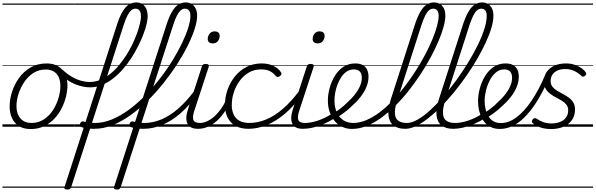

<svg xmlns="http://www.w3.org/2000/svg" viewBox="-20 -1039 4882 1574"><path d="M231 19Q175 19 136.5 -4.5Q98 -28 78.5 -70.5Q59 -113 59 -168Q59 -223 78 -284Q97 -345 135 -398.5Q173 -452 230 -485.5Q287 -519 363 -519Q417 -519 455 -496.5Q493 -474 513 -433.5Q533 -393 533 -339Q533 -298 521.5 -249.5Q510 -201 486.5 -153.5Q463 -106 426.5 -67Q390 -28 341.5 -4.5Q293 19 231 19ZM237 -31Q296 -31 341 -61Q386 -91 415.5 -138Q445 -185 460 -237Q475 -289 475 -334Q475 -376 461.5 -406Q448 -436 421 -452.5Q394 -469 355 -469Q297 -469 252.5 -440Q208 -411 177.5 -364.5Q147 -318 131 -266.5Q115 -215 115 -170Q115 -128 129.5 -96.5Q144 -65 171 -48Q198 -31 237 -31ZM0 490H588V500H0ZM0 -20H588V0H0ZM0 -505H588V-500H0ZM0 -1010H588V-1000H0Z M718 -323Q660 -323 595 -349Q530 -375 463 -440Q455 -448 455 -456Q455 -464 460.5 -469Q466 -474 473.5 -475Q481 -476 487 -471Q528 -434 567 -411Q606 -388 643.5 -377.5Q681 -367 716 -367Q760 -367 801.5 -384Q843 -401 881.5 -431.5Q920 -462 953.5 -502Q987 -542 1015.5 -586.5Q1044 -631 1066 -677.5Q1088 -724 1103.5 -767Q1119 -810 1127.5 -847Q1136 -884 1136 -909Q1136 -920 1144.5 -926Q1153 -932 1163.5 -932Q1174 -932 1182.5 -926Q1191 -920 1191 -909Q1191 -882 1182 -842.5Q1173 -803 1155 -756.5Q1137 -710 1112 -660Q1087 -610 1055.5 -561.5Q1024 -513 986 -470Q948 -427 905 -394Q862 -361 815 -342Q768 -323 718 -323ZM589 490H614V500H589ZM589 -20H614V0H589ZM589 -505H614V-500H589ZM589 -1010H614V-1000H589Z M532 515Q519 515 512 510Q505 505 509 494L943 -849Q973 -938 1009.5 -978.5Q1046 -1019 1097 -1019Q1126 -1019 1146.5 -1005.5Q1167 -992 1178.5 -968Q1190 -944 1190 -910Q1190 -898 1181.5 -891.5Q1173 -885 1162.5 -885Q1152 -885 1143.5 -891.5Q1135 -898 1135 -910Q1135 -929 1130 -941.5Q1125 -954 1115 -961Q1105 -968 1090 -968Q1072 -968 1056 -954.5Q1040 -941 1025 -912.5Q1010 -884 995 -837L563 496Q559 506 552.5 510.5Q546 515 532 515ZM750 17Q719 17 690 13Q661 9 644 2Q636 -1 634.5 -9Q633 -17 637 -26.5Q641 -36 648 -41Q655 -46 664 -43Q678 -39 704 -35Q730 -31 756 -31Q769 -31 774 -23.5Q779 -16 778 -6.5Q777 3 770 10Q763 17 750 17ZM613 490H1019V500H613ZM613 -20H1019V0H613ZM613 -505H1019V-500H613ZM613 -1010H1019V-1000H613Z M753 17Q741 17 736 10Q731 3 732 -6.5Q733 -16 740 -23.5Q747 -31 760 -31Q827 -31 896.5 -59.5Q966 -88 1034 -137.5Q1102 -187 1165.5 -251.5Q1229 -316 1286 -388.5Q1343 -461 1389.5 -536Q1436 -611 1470 -681Q1504 -751 1522.5 -809.5Q1541 -868 1541 -909Q1541 -921 1549.5 -927Q1558 -933 1568.5 -933Q1579 -933 1587.5 -927Q1596 -921 1596 -909Q1596 -865 1576 -802.5Q1556 -740 1519.5 -666Q1483 -592 1432.5 -513.5Q1382 -435 1321 -358.5Q1260 -282 1191.5 -214.5Q1123 -147 1049.5 -94.5Q976 -42 901.5 -12.5Q827 17 753 17ZM1019 490V500ZM1019 -20V0ZM1019 -505V-500ZM1019 -1010V-1000Z M938 515Q925 515 918 510Q911 505 915 494L1349 -849Q1379 -938 1415.5 -978.5Q1452 -1019 1503 -1019Q1532 -1019 1552.5 -1005.5Q1573 -992 1584.5 -968Q1596 -944 1596 -910Q1596 -898 1587.5 -891.5Q1579 -885 1568.5 -885Q1558 -885 1549.5 -891.5Q1541 -898 1541 -910Q1541 -929 1536 -941.5Q1531 -954 1521 -961Q1511 -968 1496 -968Q1478 -968 1462 -954.5Q1446 -941 1431 -912.5Q1416 -884 1401 -837L969 496Q965 506 958.5 510.5Q952 515 938 515ZM1156 17Q1125 17 1096 13Q1067 9 1050 2Q1042 -1 1040.5 -9Q1039 -17 1043 -26.5Q1047 -36 1054 -41Q1061 -46 1070 -43Q1084 -39 1110 -35Q1136 -31 1162 -31Q1175 -31 1180 -23.5Q1185 -16 1184 -6.5Q1183 3 1176 10Q1169 17 1156 17ZM1019 490H1425V500H1019ZM1019 -20H1425V0H1019ZM1019 -505H1425V-500H1019ZM1019 -1010H1425V-1000H1019Z M1157 17Q1145 17 1140 10Q1135 3 1135.5 -6.5Q1136 -16 1143 -23.5Q1150 -31 1164 -31Q1234 -31 1304 -60.5Q1374 -90 1441.5 -149Q1509 -208 1574 -295Q1580 -303 1589 -299.5Q1598 -296 1603 -287.5Q1608 -279 1601 -270Q1533 -173 1459 -109.5Q1385 -46 1308.5 -14.5Q1232 17 1157 17ZM1425 490V500ZM1425 -20V0ZM1425 -505V-500ZM1425 -1010V-1000Z M1603 17Q1571 17 1549.5 7Q1528 -3 1517.5 -23.5Q1507 -44 1507.5 -73Q1508 -102 1520 -140L1635 -494Q1640 -506 1646.5 -510.5Q1653 -515 1666 -515Q1682 -515 1688.5 -509Q1695 -503 1691 -491L1574 -134Q1556 -81 1565.5 -56Q1575 -31 1618 -31Q1628 -31 1632 -23.5Q1636 -16 1634.5 -7Q1633 2 1625 9.5Q1617 17 1603 17ZM1723 -683Q1706 -683 1694.5 -692Q1683 -701 1683 -719Q1683 -743 1698 -762.5Q1713 -782 1741 -782Q1758 -782 1769.5 -773Q1781 -764 1781 -745Q1781 -722 1766.5 -702.5Q1752 -683 1723 -683ZM1425 490H1750V500H1425ZM1425 -20H1750V0H1425ZM1425 -505H1750V-500H1425ZM1425 -1010H1750V-1000H1425Z M1604 17Q1593 17 1588.5 9.5Q1584 2 1585.5 -7Q1587 -16 1595.5 -23.5Q1604 -31 1619 -31Q1649 -31 1679.5 -45.5Q1710 -60 1738.5 -85.5Q1767 -111 1791 -145Q1815 -179 1832 -217Q1837 -228 1845.5 -228Q1854 -228 1861 -220.5Q1868 -213 1864 -203Q1845 -157 1817.5 -117Q1790 -77 1756.5 -47Q1723 -17 1684.5 0Q1646 17 1604 17ZM1750 490V500ZM1750 -20V0ZM1750 -505V-500ZM1750 -1010V-1000Z M2019 17Q1922 17 1873 -36.5Q1824 -90 1824 -178Q1824 -244 1846 -305Q1868 -366 1907.5 -414.5Q1947 -463 2002.5 -491Q2058 -519 2125 -519Q2181 -519 2222 -498.5Q2263 -478 2283 -447Q2289 -438 2287 -431Q2285 -424 2275 -415Q2264 -408 2256 -408Q2248 -408 2241 -416Q2222 -440 2194.5 -455Q2167 -470 2119 -470Q2064 -470 2020 -444.5Q1976 -419 1945 -376.5Q1914 -334 1897 -282.5Q1880 -231 1880 -177Q1880 -136 1894.5 -102.5Q1909 -69 1941 -50Q1973 -31 2026 -31Q2036 -31 2040.5 -23.5Q2045 -16 2044 -6.5Q2043 3 2036.5 10Q2030 17 2019 17ZM1750 490H2285V500H1750ZM1750 -20H2285V0H1750ZM1750 -505H2285V-500H1750ZM1750 -1010H2285V-1000H1750Z M2017 17Q2005 17 2000 10Q1995 3 1995.5 -6.5Q1996 -16 2003 -23.5Q2010 -31 2024 -31Q2094 -31 2164 -60.5Q2234 -90 2301.5 -149Q2369 -208 2434 -295Q2440 -303 2449 -299.5Q2458 -296 2463 -287.5Q2468 -279 2461 -270Q2393 -173 2319 -109.5Q2245 -46 2168.5 -14.5Q2092 17 2017 17ZM2285 490V500ZM2285 -20V0ZM2285 -505V-500ZM2285 -1010V-1000Z M2463 17Q2431 17 2409.5 7Q2388 -3 2377.5 -23.5Q2367 -44 2367.5 -73Q2368 -102 2380 -140L2495 -494Q2500 -506 2506.5 -510.5Q2513 -515 2526 -515Q2542 -515 2548.5 -509Q2555 -503 2551 -491L2434 -134Q2416 -81 2425.5 -56Q2435 -31 2478 -31Q2488 -31 2492 -23.5Q2496 -16 2494.5 -7Q2493 2 2485 9.5Q2477 17 2463 17ZM2583 -683Q2566 -683 2554.5 -692Q2543 -701 2543 -719Q2543 -743 2558 -762.5Q2573 -782 2601 -782Q2618 -782 2629.5 -773Q2641 -764 2641 -745Q2641 -722 2626.5 -702.5Q2612 -683 2583 -683ZM2285 490H2610V500H2285ZM2285 -20H2610V0H2285ZM2285 -505H2610V-500H2285ZM2285 -1010H2610V-1000H2285Z M2463 17Q2451 17 2447 9.5Q2443 2 2446 -7Q2449 -16 2458 -23.5Q2467 -31 2479 -31Q2529 -31 2588 -51Q2647 -71 2707 -110Q2714 -115 2721 -111.5Q2728 -108 2732 -100.5Q2736 -93 2735 -84.5Q2734 -76 2727 -72Q2679 -42 2632.5 -22Q2586 -2 2543 7.5Q2500 17 2463 17ZM2610 490V500ZM2610 -20V0ZM2610 -505V-500ZM2610 -1010V-1000Z M2704 -105Q2738 -124 2770 -148.5Q2802 -173 2828 -200Q2863 -231 2889 -264Q2915 -297 2930.5 -332Q2946 -367 2946 -402Q2946 -435 2930 -452.5Q2914 -470 2880 -470Q2870 -470 2865.5 -477Q2861 -484 2862.5 -494Q2864 -504 2871.5 -511.5Q2879 -519 2892 -519Q2931 -519 2955 -505Q2979 -491 2990 -466.5Q3001 -442 3001 -410Q3001 -367 2983.5 -325Q2966 -283 2934.5 -243Q2903 -203 2861 -166Q2831 -137 2796 -111.5Q2761 -86 2724 -65ZM2610 490H3054V500H2610ZM2610 -20H3054V0H2610ZM2610 -505H3054V-500H2610ZM2610 -1010H3054V-1000H2610Z M2865 18Q2824 18 2788 2Q2752 -14 2725.5 -44.5Q2699 -75 2683.5 -118Q2668 -161 2668 -214Q2668 -265 2682.5 -318Q2697 -371 2725 -417Q2753 -463 2795 -491Q2837 -519 2892 -519Q2901 -519 2904.5 -511.5Q2908 -504 2905.5 -494Q2903 -484 2896.5 -477Q2890 -470 2881 -470Q2849 -470 2823 -453Q2797 -436 2778.5 -408Q2760 -380 2747 -346.5Q2734 -313 2728 -279Q2722 -245 2722 -216Q2722 -173 2733 -138.5Q2744 -104 2765 -80Q2786 -56 2813.5 -43.5Q2841 -31 2875 -31Q2928 -31 2982.5 -54Q3037 -77 3091 -117.5Q3145 -158 3197 -212Q3249 -266 3297 -329Q3345 -392 3387.5 -458Q3430 -524 3464.5 -589.5Q3499 -655 3524 -715Q3549 -775 3562.5 -825Q3576 -875 3576 -909Q3576 -920 3584.5 -926Q3593 -932 3603.5 -932Q3614 -932 3622.5 -926Q3631 -920 3631 -909Q3631 -873 3616.5 -819.5Q3602 -766 3575 -702.5Q3548 -639 3511 -570Q3474 -501 3428 -431Q3382 -361 3330 -295Q3278 -229 3221 -172.5Q3164 -116 3104.5 -73Q3045 -30 2984.5 -6Q2924 18 2865 18ZM3054 490V500ZM3054 -20V0ZM3054 -505V-500ZM3054 -1010V-1000Z M3301 17Q3243 17 3207.5 -9.5Q3172 -36 3165 -90Q3158 -144 3184 -225L3385 -849Q3415 -938 3451.5 -978.5Q3488 -1019 3538 -1019Q3567 -1019 3588 -1005.5Q3609 -992 3620 -968Q3631 -944 3631 -910Q3631 -898 3622.5 -891.5Q3614 -885 3603.5 -885Q3593 -885 3584.5 -891.5Q3576 -898 3576 -910Q3576 -929 3571 -941.5Q3566 -954 3556 -961Q3546 -968 3531 -968Q3513 -968 3497 -954.5Q3481 -941 3466.5 -912.5Q3452 -884 3436 -837L3234 -209Q3214 -144 3217.5 -105Q3221 -66 3246.5 -48.5Q3272 -31 3316 -31Q3326 -31 3330.5 -23.5Q3335 -16 3333 -7Q3331 2 3322.5 9.5Q3314 17 3301 17ZM3054 490H3448V500H3054ZM3054 -20H3448V0H3054ZM3054 -505H3448V-500H3054ZM3054 -1010H3448V-1000H3054Z M3302 17Q3289 17 3285.5 9.5Q3282 2 3285 -7Q3288 -16 3296.5 -23.5Q3305 -31 3317 -31Q3355 -31 3403.5 -58.5Q3452 -86 3505.5 -134.5Q3559 -183 3613.5 -246Q3668 -309 3720 -380.5Q3772 -452 3817.5 -526Q3863 -600 3897.5 -671Q3932 -742 3951 -803Q3970 -864 3970 -909Q3970 -922 3978.5 -928.5Q3987 -935 3997.5 -935Q4008 -935 4016.5 -928.5Q4025 -922 4025 -909Q4025 -867 4008.5 -811Q3992 -755 3962 -690Q3932 -625 3892 -556Q3852 -487 3804 -418Q3756 -349 3704 -285Q3652 -221 3598 -166.5Q3544 -112 3491.5 -70.5Q3439 -29 3391 -6Q3343 17 3302 17ZM3448 490V500ZM3448 -20V0ZM3448 -505V-500ZM3448 -1010V-1000Z M3695 17Q3637 17 3601.5 -9.5Q3566 -36 3559 -90Q3552 -144 3578 -225L3779 -849Q3809 -938 3845.5 -978.5Q3882 -1019 3932 -1019Q3961 -1019 3982 -1005.5Q4003 -992 4014 -968Q4025 -944 4025 -910Q4025 -898 4016.5 -891.5Q4008 -885 3997.5 -885Q3987 -885 3978.5 -891.5Q3970 -898 3970 -910Q3970 -929 3965 -941.5Q3960 -954 3950 -961Q3940 -968 3925 -968Q3907 -968 3891 -954.5Q3875 -941 3860.5 -912.5Q3846 -884 3830 -837L3628 -209Q3608 -144 3611.5 -105Q3615 -66 3640.5 -48.5Q3666 -31 3710 -31Q3720 -31 3724.5 -23.5Q3729 -16 3727 -7Q3725 2 3716.5 9.5Q3708 17 3695 17ZM3448 490H3842V500H3448ZM3448 -20H3842V0H3448ZM3448 -505H3842V-500H3448ZM3448 -1010H3842V-1000H3448Z M3695 17Q3683 17 3679 9.5Q3675 2 3678 -7Q3681 -16 3690 -23.5Q3699 -31 3711 -31Q3761 -31 3820 -51Q3879 -71 3939 -110Q3946 -115 3953 -111.5Q3960 -108 3964 -100.5Q3968 -93 3967 -84.5Q3966 -76 3959 -72Q3911 -42 3864.5 -22Q3818 -2 3775 7.5Q3732 17 3695 17ZM3842 490V500ZM3842 -20V0ZM3842 -505V-500ZM3842 -1010V-1000Z M3936 -105Q3970 -124 4002 -148.5Q4034 -173 4060 -200Q4095 -231 4121 -264Q4147 -297 4162.5 -332Q4178 -367 4178 -402Q4178 -435 4162 -452.5Q4146 -470 4112 -470Q4102 -470 4097.5 -477Q4093 -484 4094.5 -494Q4096 -504 4103.5 -511.5Q4111 -519 4124 -519Q4163 -519 4187 -505Q4211 -491 4222 -466.5Q4233 -442 4233 -410Q4233 -367 4215.5 -325Q4198 -283 4166.5 -243Q4135 -203 4093 -166Q4063 -137 4028 -111.5Q3993 -86 3956 -65ZM3842 490H4286V500H3842ZM3842 -20H4286V0H3842ZM3842 -505H4286V-500H3842ZM3842 -1010H4286V-1000H3842Z M4077 18Q4042 18 4014 7Q3986 -4 3964.5 -24.5Q3943 -45 3928.5 -73.5Q3914 -102 3906.5 -137Q3899 -172 3899 -211Q3899 -260 3913.5 -314Q3928 -368 3956 -414.5Q3984 -461 4026.5 -490Q4069 -519 4124 -519Q4134 -519 4137.5 -511.5Q4141 -504 4138.5 -494Q4136 -484 4129.5 -477Q4123 -470 4113 -470Q4074 -470 4044 -444Q4014 -418 3994 -378.5Q3974 -339 3963.5 -295Q3953 -251 3953 -213Q3953 -174 3961.5 -140.5Q3970 -107 3986 -82.5Q4002 -58 4027 -44Q4052 -30 4085 -30Q4151 -30 4214.5 -77.5Q4278 -125 4338 -214Q4398 -303 4450 -426Q4454 -435 4464.5 -435.5Q4475 -436 4482.5 -429.5Q4490 -423 4485 -410Q4430 -279 4365.5 -182.5Q4301 -86 4228.5 -34Q4156 18 4077 18ZM4286 490H4311V500H4286ZM4286 -20H4311V0H4286ZM4286 -505H4311V-500H4286ZM4286 -1010H4311V-1000H4286Z M4498 19Q4461 19 4432 12Q4403 5 4382 -6Q4361 -17 4347 -30Q4339 -36 4340 -44Q4341 -52 4348 -61Q4356 -70 4363.5 -70.5Q4371 -71 4381 -65Q4403 -49 4433.5 -38Q4464 -27 4500 -27Q4539 -27 4570.5 -39Q4602 -51 4620 -75.5Q4638 -100 4638 -135Q4638 -162 4623.5 -180.5Q4609 -199 4586.5 -213Q4564 -227 4538.5 -240Q4513 -253 4490.5 -270Q4468 -287 4453.5 -311Q4439 -335 4439 -372Q4439 -416 4461.5 -449Q4484 -482 4525 -500.5Q4566 -519 4619 -519Q4661 -519 4694 -507Q4727 -495 4749.5 -478.5Q4772 -462 4781 -446Q4787 -437 4786 -430.5Q4785 -424 4775 -417Q4767 -411 4760 -410.5Q4753 -410 4746 -417Q4720 -442 4688 -457.5Q4656 -473 4612 -473Q4559 -473 4526.5 -447Q4494 -421 4494 -374Q4494 -347 4508.5 -328.5Q4523 -310 4546 -296Q4569 -282 4594.5 -268.5Q4620 -255 4642.5 -239Q4665 -223 4679.5 -199.5Q4694 -176 4694 -142Q4694 -89 4667.5 -53Q4641 -17 4596.5 1Q4552 19 4498 19ZM4311 490H4842V500H4311ZM4311 -20H4842V0H4311ZM4311 -505H4842V-500H4311ZM4311 -1010H4842V-1000H4311Z"/></svg>

Font: Playwrite BE VLG Guides
Style: Regular
Weight: 400
Designer: Veronika Burian, José Scaglione
Foundry: TypeTogether
Version: Version 1.003